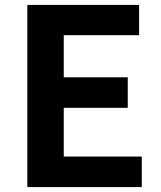

<svg xmlns="http://www.w3.org/2000/svg" viewBox="-20 -760 655 780"><path d="M91 0H556V-124H239V-322H499V-446H239V-617H545V-740H91Z"/></svg>

Font: Noto Sans CJK KR Bold
Style: Regular
Weight: 700
Designer: Ryoko NISHIZUKA (kana & ideographs); Paul D. Hunt (Latin, Greek & Cyrillic); Wenlong ZHANG (bopomofo); Sandoll Communica
Foundry: Adobe Systems Incorporated
Version: Version 1.004;PS 1.004;hotconv 1.0.82;makeotf.lib2.5.63406